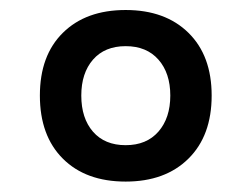

<svg xmlns="http://www.w3.org/2000/svg" viewBox="-20 -837 493 376"><path d="M394.5 -649.9Q394.5 -571.3 349.1 -526.4Q303.7 -481.4 226.1 -481.4Q147.9 -481.4 103 -526.4Q58.1 -571.3 58.1 -649.9Q58.1 -728.5 103.3 -772.9Q148.4 -817.4 226.1 -817.4Q303.7 -817.4 349.1 -772.7Q394.5 -728 394.5 -649.9ZM139.2 -649.9Q139.2 -605.5 162.1 -579.1Q185.1 -552.7 226.1 -552.7Q267.1 -552.7 290.3 -579.3Q313.5 -606 313.5 -649.9Q313.5 -693.8 290.3 -720.2Q267.1 -746.6 226.1 -746.6Q185.1 -746.6 162.1 -720.2Q139.2 -693.8 139.2 -649.9Z"/></svg>

Font: Oswald Regular
Style: Regular
Weight: 400
Designer: Vernon Adams
Foundry: Vernon Adams
Version: 3.0; ttfautohint (v0.95) -l 8 -r 50 -G 200 -x 0 -w "G" -W -c